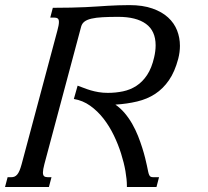

<svg xmlns="http://www.w3.org/2000/svg" viewBox="-87 -747 832 767"><path d="M500 -85Q502.9 -70.3 504.9 -61.3Q506.8 -52.2 509.3 -47.4Q511.7 -42.5 515.4 -40.8Q519 -39.1 526.4 -39.1H548.3L538.1 0H419.9V-4.9Q419.9 -29.8 414.1 -63.5Q408.2 -97.2 396.7 -133.5Q385.3 -169.9 367.7 -206.3Q350.1 -242.7 326.7 -272.9Q303.2 -303.2 273.4 -324.5Q243.7 -345.7 208 -351.6L223.1 -404.8Q234.4 -400.9 247.3 -395.8Q260.3 -390.6 275.1 -386.2Q290 -381.8 307.1 -378.9Q324.2 -376 343.8 -376Q375 -376 404.3 -382.1Q433.6 -388.2 458 -404.1Q482.4 -419.9 500.7 -447.5Q519 -475.1 528.8 -518.1Q534.7 -543.5 534.7 -565.9Q534.7 -623.5 496.1 -651.6Q457.5 -679.7 385.3 -679.7Q349.1 -679.7 322.8 -678.2Q296.4 -676.8 278.6 -672.6Q260.7 -668.5 250.7 -660.9Q240.7 -653.3 237.3 -641.1L90.3 -91.3Q84.5 -69.3 84.5 -58.1Q84.5 -46.9 89.4 -43Q94.2 -39.1 104 -39.1H118.7L108.4 0H-66.9L-56.6 -39.1H-42.5Q-35.2 -39.1 -29.5 -41.3Q-23.9 -43.5 -18.8 -49.1Q-13.7 -54.7 -9.3 -64.9Q-4.9 -75.2 -0.5 -91.3L142.1 -624.5Q148.4 -647 148.4 -659.2Q148.4 -669.4 143.6 -673.1Q138.7 -676.8 128.4 -676.8H113.8L124 -715.8Q165 -715.8 197 -716.6Q229 -717.3 254.9 -718.5Q280.8 -719.7 302.2 -721.2Q323.7 -722.7 344 -723.9Q364.3 -725.1 385 -725.8Q405.8 -726.6 430.2 -726.6Q483.4 -726.6 521.7 -713.1Q560.1 -699.7 584.5 -677.2Q608.9 -654.8 620.4 -625.5Q631.8 -596.2 631.8 -564Q631.8 -538.6 625 -512.2Q611.3 -460.4 587.9 -426.5Q564.5 -392.6 532.7 -371.8Q501 -351.1 460.9 -341.6Q420.9 -332 374 -329.1Q394.5 -314.9 411.4 -294.9Q428.2 -274.9 441.4 -251.7Q454.6 -228.5 464.4 -203.9Q474.1 -179.2 481.2 -156.7Q488.3 -134.3 492.9 -115.5Q497.6 -96.7 500 -85Z"/></svg>

Font: Arian Grqi
Style: Italic
Weight: 400
Italic angle: -15°
Designer: Ruben Hakobyan (Tarumian)
Foundry: Ruben Hakobyan (Tarumian)
Version: Version 1.002